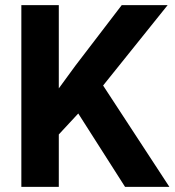

<svg xmlns="http://www.w3.org/2000/svg" viewBox="-20 -731 683 751"><path d="M469.2 0 286.1 -287.1 210 -205.1V0H63.5V-710.9H210V-385.3L274.9 -474.1L456.1 -710.9H635.7L383.3 -396.5L642.6 0Z"/></svg>

Font: Vazirmatn UI
Style: Bold
Weight: 700
Designer: Saber Rastikerdar
Foundry: Saber Rastikerdar
Version: Version 33.003